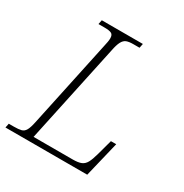

<svg xmlns="http://www.w3.org/2000/svg" viewBox="-180 -843 930 972"><g transform="rotate(30 285.5 -357.0)"><path d="M-14 0 -9 -25H20Q48 -25 63.5 -29Q79 -33 88 -49Q97 -65 104 -99L212 -606Q216 -622 218 -635Q220 -648 220 -656Q220 -677 207.5 -683Q195 -689 169 -689H132L137 -714H377L372 -689H335Q311 -689 296.5 -683.5Q282 -678 272.5 -660Q263 -642 256 -606L133 -30H362Q393 -30 410.5 -37Q428 -44 438.5 -63Q449 -82 459 -119L483 -207H514L464 0Z"/></g></svg>

Font: Noto Serif ExtraLight
Style: Italic
Weight: 200
Italic angle: -12°
Designer: Monotype Design Team
Foundry: Monotype Imaging Inc.
Version: Version 2.014; ttfautohint (v1.8.4.7-5d5b)